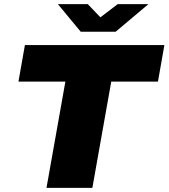

<svg xmlns="http://www.w3.org/2000/svg" viewBox="-20 -905 812 925"><path d="M204 0 295 -512H69L100 -688H772L741 -512H516L425 0ZM695 -885 537 -752H369L259 -885H403L488 -796H430L547 -885Z"/></svg>

Font: Archivo SemiBold Black
Style: Italic
Weight: 900
Italic angle: -10°
Version: Version 2.001